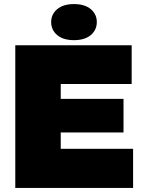

<svg xmlns="http://www.w3.org/2000/svg" viewBox="-20 -922 698 942"><path d="M55 0V-700H626V-510H278V-437H586V-272H278V-192H633V0ZM343 -725Q290 -725 260.5 -750Q231 -775 231 -814Q231 -852 260.5 -877Q290 -902 343 -902Q396 -902 425.5 -877Q455 -852 455 -814Q455 -775 425.5 -750Q396 -725 343 -725Z"/></svg>

Font: REM Black
Style: Regular
Weight: 900
Designer: Octavio Pardo
Foundry: Ashler Design
Version: Version 1.005;gftools[0.9.28]